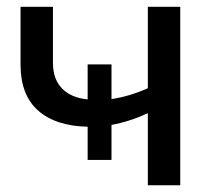

<svg xmlns="http://www.w3.org/2000/svg" viewBox="-20 -550 649 570"><path d="M41 -357.9V-529.8H137.2V-363.8Q137.2 -314.9 164.1 -287.4Q190.9 -259.8 240.2 -254.9V-358.9H311V-255.9Q364.3 -263.7 418.9 -288.1V-529.8H515.1V0H418.9V-213.9Q364.7 -189 311 -179.2V-75.2H240.2V-173.8Q145 -175.8 93 -221.9Q41 -268.1 41 -357.9Z"/></svg>

Font: Montserrat Medium
Style: Regular
Weight: 500
Designer: Julieta Ulanovsky
Foundry: Julieta Ulanovsky
Version: Version 7.200